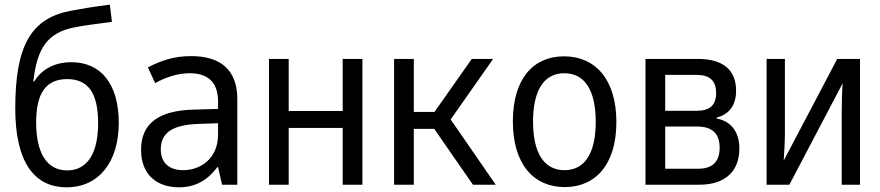

<svg xmlns="http://www.w3.org/2000/svg" viewBox="-20 -787 3750 818"><path d="M264 11C400 11 486 -96 486 -263C486 -433 407 -522 284 -522C210 -522 155 -489 126 -440H122C138 -583 183 -647 295 -670C327 -677 396 -686 457 -694L448 -767C388 -760 317 -748 286 -742C115 -711 45 -598 45 -325C45 -102 122 11 264 11ZM266 -61C179 -61 134 -136 134 -265C134 -389 175 -450 266 -450C359 -450 398 -386 398 -262C398 -135 353 -61 266 -61Z M743 11C814 11 866 -21 906 -75H909L926 0H991V-365C991 -490 919 -548 794 -548C719 -548 665 -528 610 -500L641 -433C685 -457 735 -475 788 -475C858 -475 909 -444 909 -355V-323L804 -320C658 -316 581 -262 581 -149C581 -41 650 11 743 11ZM760 -62C707 -62 665 -88 665 -151C665 -220 713 -255 824 -259L909 -262V-214C909 -110 833 -62 760 -62Z M1126 0H1210V-242H1440V0H1524V-536H1440V-314H1210V-536H1126Z M1659 0H1743V-238H1830L1995 0H2092L1900 -278L2081 -536H1990L1831 -310H1743V-536H1659Z M2386 10C2519 10 2606 -88 2606 -267C2606 -449 2516 -547 2383 -547C2250 -547 2165 -449 2165 -270C2165 -88 2253 10 2386 10ZM2385 -62C2298 -62 2251 -135 2251 -269C2251 -403 2298 -475 2384 -475C2471 -475 2518 -403 2518 -268C2518 -135 2472 -62 2385 -62Z M2730 0H2959C3072 0 3130 -59 3130 -155C3130 -227 3092 -272 3033 -282V-286C3087 -300 3116 -338 3116 -401C3116 -492 3057 -536 2953 -536H2730ZM2814 -315V-468H2947C3004 -468 3031 -443 3031 -391C3031 -340 3005 -315 2948 -315ZM2814 -68V-248H2950C3013 -248 3046 -219 3046 -158C3046 -96 3014 -68 2953 -68Z M3246 0H3343L3570 -432C3567 -392 3566 -344 3566 -304V0H3644V-536H3547L3319 -103C3322 -146 3324 -187 3324 -224V-536H3246Z"/></svg>

Font: Noto Sans Mono Condensed
Style: Regular
Weight: 400
Width: 3
Designer: Monotype Design Team
Foundry: Monotype Imaging Inc.
Version: Version 2.014